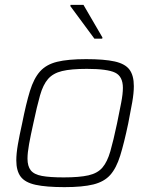

<svg xmlns="http://www.w3.org/2000/svg" viewBox="-20 -761 619 789"><path d="M245 8Q170 8 126.5 -1.5Q83 -11 65 -35Q47 -59 47 -102Q47 -130 53.5 -167.5Q60 -205 71 -254Q87 -335 103 -387Q119 -439 144.5 -467.5Q170 -496 214.5 -507Q259 -518 334 -518Q408 -518 451 -508.5Q494 -499 512 -475Q530 -451 530 -407Q530 -379 523.5 -341.5Q517 -304 507 -254Q490 -173 474 -121.5Q458 -70 433 -42Q408 -14 363.5 -3Q319 8 245 8ZM242 -32Q306 -32 343.5 -40.5Q381 -49 401 -72.5Q421 -96 433.5 -139.5Q446 -183 461 -254Q471 -303 478 -339Q485 -375 485 -400Q485 -447 453 -462.5Q421 -478 337 -478Q272 -478 235 -469Q198 -460 177.5 -436.5Q157 -413 144.5 -369Q132 -325 117 -254Q106 -205 99.5 -169Q93 -133 93 -109Q93 -78 106.5 -61Q120 -44 152.5 -38Q185 -32 242 -32ZM368 -602 269 -736 270 -741H323L401 -607L400 -602Z"/></svg>

Font: Saira ExtraLight
Style: Italic
Weight: 200
Italic angle: -12°
Designer: Hector Gatti with collaboration of the Omnibus-Type team
Foundry: Omnibus-Type
Version: Version 1.100; ttfautohint (v1.8.3)